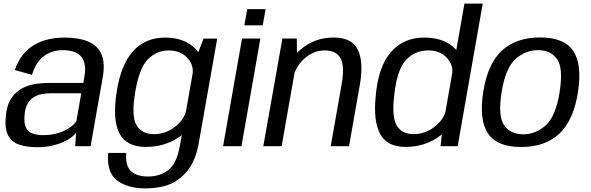

<svg xmlns="http://www.w3.org/2000/svg" viewBox="-20 -805 3251 1057"><path d="M184.2 5.3Q227.7 5.3 263.3 -2.4Q298.9 -10.1 326.4 -22.4Q353.8 -34.6 372.2 -48.5Q390.5 -62.3 399 -75.2L394 0H478.7L545.2 -377.2Q559.6 -457 538.8 -505.4Q517.9 -553.9 466.2 -576Q414.5 -598.1 335.4 -598.1Q288.4 -598.1 246.2 -588.4Q203.9 -578.6 168.1 -557.7Q132.3 -536.7 105.2 -502.5Q78.1 -468.4 61.4 -419.3L155.8 -393.1Q171.3 -442.3 196.6 -472.1Q221.8 -501.9 254.7 -515.4Q287.6 -528.9 325.9 -528.9Q370.9 -528.9 400.5 -514.1Q430.2 -499.2 442 -466.8Q453.8 -434.4 444.6 -381.8L438.6 -348.3H244.9Q213.6 -348.3 181.8 -343.8Q150 -339.3 121.2 -327.7Q92.5 -316 69.3 -295.6Q46.1 -275.3 31.1 -243.5Q16.1 -211.7 12.1 -166.6Q5.2 -98.1 24.1 -60.9Q43 -23.7 84.2 -9.2Q125.3 5.3 184.2 5.3ZM217.1 -61.1Q183.4 -61.1 158.7 -70.2Q134 -79.4 122.4 -103.8Q110.8 -128.2 115.4 -174.1Q118.8 -210.9 131.9 -234Q145 -257.1 165 -269.5Q184.9 -281.9 208.9 -286.6Q232.8 -291.4 258.2 -291.4H427.4L400.2 -136.8Q387.7 -118.4 361.9 -101Q336.1 -83.5 299.4 -72.3Q262.7 -61.1 217.1 -61.1Z M780.2 232.1Q857.3 232.1 913.5 209.8Q969.8 187.4 1013.6 132.6Q1057.3 77.8 1074.2 -17.1L1175.8 -592.4H1100.7L1053.1 -471.3L971.2 -7.6Q953.4 95.2 907.1 131Q860.7 166.8 794 166.8Q753.8 166.8 725.1 153.5Q696.3 140.1 683.8 112.2Q671.4 84.2 674.6 37H575.7Q566.3 144.4 624.5 188.3Q682.8 232.1 780.2 232.1ZM782.6 3.8Q879.9 3.8 955.4 -43.7Q1030.9 -91.2 1040.3 -145.6L1005.3 -200.3Q996.4 -148.4 944.1 -107.5Q891.7 -66.5 827.8 -66.5Q761.1 -66.5 731.7 -115.3Q702.2 -164 724.2 -297Q746.3 -430.2 794.4 -478.8Q842.5 -527.4 909.1 -527.4Q973.1 -527.4 1010.9 -486.6Q1048.7 -445.9 1039.8 -394.5L1092.9 -445Q1102 -497.6 1043.6 -547.9Q985.2 -598.1 887.8 -598.1Q781.1 -598.1 713.1 -523.9Q645.2 -449.7 622 -297.4Q598.6 -145.9 637.2 -71Q675.9 3.8 782.6 3.8Z M1208.1 0H1309.2L1413.5 -593H1312.4ZM1341.2 -754.8 1325.2 -665.6H1426.3L1442.3 -754.8Z M1429.5 0H1530.4L1615.1 -481.1L1614 -593H1534.6ZM1800.6 0H1901.5L1961.1 -339Q1982.3 -460.4 1950.9 -529.4Q1919.4 -598.4 1816.4 -598.4Q1712.9 -598.4 1636.7 -533.9Q1560.5 -469.4 1547.6 -396.7L1591.2 -365.3Q1603.5 -435.3 1654.4 -481.4Q1705.3 -527.4 1768.3 -527.4Q1830.8 -527.4 1854.8 -484.4Q1878.7 -441.4 1860.3 -338.3Z M2405.4 0H2499.5L2637.5 -785H2536.8L2415.1 -92ZM2212.2 3.8Q2309.5 3.8 2384.6 -44.9Q2459.7 -93.5 2469.4 -146.2L2434.5 -200.3Q2425.2 -148.4 2373 -107.5Q2320.8 -66.5 2256.8 -66.5Q2193.1 -66.5 2164.4 -113.3Q2135.8 -160 2150.5 -282.2Q2165.8 -422.6 2215.3 -475Q2264.8 -527.4 2338.2 -527.4Q2402.1 -527.4 2439.9 -486.6Q2477.7 -445.9 2468.8 -394.5L2521.5 -447.7Q2531.2 -500.3 2471.8 -549.2Q2412.5 -598.1 2315.7 -598.1Q2200.2 -598.1 2130.7 -516.7Q2061.3 -435.3 2048 -272.5Q2034.7 -139.8 2072.6 -68Q2110.5 3.8 2212.2 3.8Z M2849.2 4.2Q2981.5 4.2 3059.6 -69.4Q3137.6 -142.9 3161.9 -297.8Q3185.5 -451.3 3135.5 -525.1Q3085.6 -598.8 2953.4 -598.8Q2820.6 -598.8 2742.3 -525.8Q2664 -452.9 2640.2 -297.8Q2616.6 -144.5 2666.6 -70.1Q2716.5 4.2 2849.2 4.2ZM2860.2 -65.7Q2790.8 -65.7 2755.7 -114.8Q2720.7 -163.9 2741.4 -297.3Q2762.6 -430.1 2817.6 -479.5Q2872.5 -529 2941.9 -529Q3011.6 -529 3046.6 -479.9Q3081.7 -430.9 3060.7 -297.3Q3039.5 -164.7 2984.6 -115.2Q2929.6 -65.7 2860.2 -65.7Z"/></svg>

Font: Anybody Thin
Style: Italic
Weight: 100
Italic angle: -10°
Designer: Tyler Finck
Foundry: Etcetera Type Company
Version: Version 1.114;gftools[0.9.25]